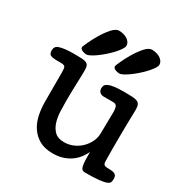

<svg xmlns="http://www.w3.org/2000/svg" viewBox="-164 -820 937 974"><g transform="rotate(30 304.5 -333.0)"><path d="M327 -640Q327 -631 318 -617.5Q309 -604 295 -588.5Q281 -573 263 -557Q245 -541 228 -528.5Q211 -516 196 -508Q181 -500 172 -500Q161 -500 148 -505.5Q135 -511 135 -522Q135 -525 147 -551.5Q159 -578 177 -608.5Q195 -639 216.5 -663.5Q238 -688 257 -688Q289 -687 308 -673Q327 -659 327 -640ZM520 -640Q520 -631 511 -617.5Q502 -604 488 -588.5Q474 -573 456 -557Q438 -541 421 -528.5Q404 -516 389 -508Q374 -500 365 -500Q354 -500 341 -505.5Q328 -511 328 -522Q328 -525 340 -551.5Q352 -578 370 -608.5Q388 -639 409.5 -663.5Q431 -688 450 -688Q482 -687 501 -673Q520 -659 520 -640ZM438 -318Q438 -335 433.5 -347Q429 -359 411 -359H358Q341 -359 332.5 -367.5Q324 -376 324 -390Q324 -400 328 -407.5Q332 -415 344 -420.5Q356 -426 378 -429Q400 -432 436 -432Q464 -432 482 -431Q500 -430 510.5 -425.5Q521 -421 525.5 -411Q530 -401 530 -383Q530 -372 529.5 -357Q529 -342 528.5 -316Q528 -290 527.5 -251.5Q527 -213 527 -156Q527 -116 527.5 -98.5Q528 -81 528 -78Q528 -67 533.5 -61Q539 -55 556 -55Q563 -55 572.5 -54.5Q582 -54 586 -53Q596 -51 602.5 -44.5Q609 -38 609 -22Q609 -11 606 -3Q603 5 589 10.5Q575 16 546 19Q517 22 466 22Q456 22 450 17.5Q444 13 441 1.5Q438 -10 437 -30Q436 -50 436 -81Q429 -65 416 -47Q403 -29 383.5 -14Q364 1 337 10.5Q310 20 275 20Q228 20 197 2.5Q166 -15 146.5 -44Q127 -73 119 -110.5Q111 -148 111 -187V-361Q111 -384 106.5 -391.5Q102 -399 79 -399H55Q36 -399 23 -404Q10 -409 10 -432Q10 -442 15 -450Q20 -458 33 -462.5Q46 -467 67.5 -469.5Q89 -472 121 -472Q147 -472 163.5 -471Q180 -470 189.5 -465.5Q199 -461 202.5 -452Q206 -443 206 -427Q206 -414 205.5 -392Q205 -370 204 -344Q203 -318 202.5 -291.5Q202 -265 202 -243Q202 -214 203.5 -181.5Q205 -149 214 -121.5Q223 -94 242 -76Q261 -58 297 -58Q325 -58 350 -69Q375 -80 394 -98.5Q413 -117 424.5 -141Q436 -165 436 -191Z"/></g></svg>

Font: Life Savers ExtraBold
Style: Regular
Weight: 800
Designer: Pablo Impallari, Rodrigo Fuenzalida, Brenda Gallo
Foundry: Pablo Impallari, Rodrigo Fuenzalida, Brenda Gallo
Version: Version 3.001; ttfautohint (v0.95) -l 8 -r 50 -G 200 -x 14 -